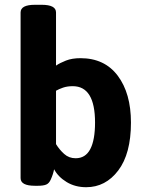

<svg xmlns="http://www.w3.org/2000/svg" viewBox="-20 -774 609 802"><path d="M340 8Q294 8 258.5 -13.5Q223 -35 206 -67Q202 -46 192 -24Q185 -8 173 -3Q161 2 138 2H126Q66 2 66 -30V-722Q66 -754 126 -754H154Q214 -754 214 -722V-500Q230 -511 255.5 -521Q281 -531 316 -531Q417 -531 472 -457.5Q527 -384 527 -262Q527 -132 474 -62Q421 8 340 8ZM296 -113Q337 -113 357 -151Q377 -189 377 -262Q377 -414 284 -414Q261 -414 243.5 -408Q226 -402 214 -395V-172Q228 -149 248 -131Q268 -113 296 -113Z"/></svg>

Font: Asap
Style: Bold
Weight: 700
Designer: Pablo Cosgaya
Foundry: Omnibus-Type
Version: Version 3.001; ttfautohint (v1.8.3)